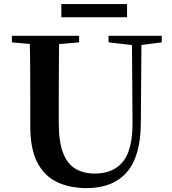

<svg xmlns="http://www.w3.org/2000/svg" viewBox="-20 -919 858 957"><path d="M285.7 -833.1V-898.8H613.3V-833.1ZM411.6 18.6Q328.6 18.6 265.1 -11.1Q201.7 -40.8 166.3 -108.6Q130.9 -176.3 130.9 -290V-400.9Q130.9 -485.1 130.6 -570.6Q130.2 -656.1 127.5 -740.5H274.9Q273.9 -656.3 273.4 -571.6Q272.9 -486.9 272.9 -400.9V-305Q272.9 -213.4 293.8 -158.2Q314.7 -102.9 355.1 -78.4Q395.4 -53.9 453 -53.9Q545.1 -53.9 593.5 -114Q641.9 -174.1 640.5 -312.5L637.5 -740.5H685.2L682 -304.3Q680.6 -138.8 611.5 -60.1Q542.4 18.6 411.6 18.6ZM39.2 -707.9V-740.5H374.4V-707.9L218.8 -694.2H191.8ZM521.1 -707.9V-740.5H786.3V-707.9L674.7 -693.5H646.5Z"/></svg>

Font: Noto Serif JP
Style: Regular
Weight: 200
Designer: Ryoko NISHIZUKA 西塚涼子 (kana & ideographs); Frank Grießhammer (Latin, Greek & Cyrillic); Wenlong ZHANG 张文龙 (bopomofo); San
Foundry: Adobe
Version: Version 2.001;hotconv 1.1.0;makeotfexe 2.6.0